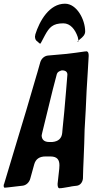

<svg xmlns="http://www.w3.org/2000/svg" viewBox="-30 -1026 499 1037"><path d="M430 -856C430 -920 385 -1006 321 -1006C237 -1006 184 -915 160 -838L161 -839C160 -835 159 -832 159 -830C159 -823 160 -812 167 -806L165 -807C169 -804 173 -802 174 -800L180 -795L178 -796C183 -792 186 -790 187 -790C188 -790 191 -793 194 -800C201 -814 208 -826 213 -836C236 -878 255 -900 312 -900C350 -900 376 -867 390 -826L393 -812C393 -810 393 -809 394 -807L388 -803C388 -802 390 -801 391 -801C393 -801 394 -803 394 -807L403 -815C416 -825 430 -838 430 -856ZM310 -11C323 -13 334 -15 346 -17C353 -19 362 -20 369 -21L386 -23C404 -26 416 -42 418 -62C419 -99 420 -138 422 -175C423 -202 424 -227 425 -252L427 -326C429 -361 431 -397 433 -432C436 -501 439 -571 444 -638L449 -724C449 -738 447 -748 436 -749L431 -748H428C396 -743 363 -739 330 -735L229 -726C210 -724 193 -710 187 -688C182 -670 177 -653 172 -635L166 -615C133 -500 90 -356 62 -265L-8 -32C-10 -29 -10 -27 -10 -26C-10 -24 -10 -23 -10 -21C-10 -15 -7 -12 -3 -12L1 -13H5L23 -15C34 -16 45 -18 57 -19C65 -20 74 -21 83 -22L92 -23C111 -25 129 -41 134 -63L155 -139C163 -167 183 -181 216 -181H242C280 -181 291 -162 291 -133L290 -114L281 -33C281 -19 283 -9 293 -9L298 -10H300L299 -9L303 -10H300ZM327 -537C323 -496 320 -457 317 -421C314 -389 311 -360 308 -331L306 -308C303 -278 285 -262 252 -259H236C206 -259 195 -275 195 -295C195 -297 196 -302 198 -309C217 -386 236 -464 255 -542L277 -626C280 -636 289 -642 304 -646C324 -646 334 -638 334 -623Z"/></svg>

Font: Bangerz
Style: Regular
Weight: 400
Designer: vernon adams
Foundry: Vernon Adams
Version: Version 2.10;December 28, 2023;FontCreator 13.0.0.2683 64-bi